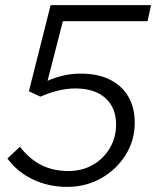

<svg xmlns="http://www.w3.org/2000/svg" viewBox="-20 -720 611 751"><path d="M243 11Q170 11 109 -18Q48 -47 9 -100L58 -146Q96 -97 142.5 -74Q189 -51 247 -51Q301 -51 343 -75Q385 -99 409.5 -140.5Q434 -182 434 -233Q434 -299 392 -336.5Q350 -374 275 -374Q244 -374 211 -366.5Q178 -359 138 -342L93 -363L178 -700H571L557 -637H226L166 -404Q201 -419 232 -425.5Q263 -432 297 -432Q362 -432 409 -409Q456 -386 481.5 -343Q507 -300 507 -240Q507 -171 471.5 -114Q436 -57 376 -23Q316 11 243 11Z"/></svg>

Font: Red Hat Display
Style: Italic
Weight: 300
Italic angle: -12°
Designer: Pentagram, MCKL
Foundry: Pentagram, MCKL
Version: Version 1.023